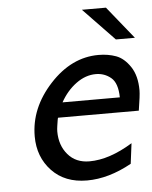

<svg xmlns="http://www.w3.org/2000/svg" viewBox="-50 -710 604 761"><g transform="rotate(-5 252.0 -330.0)"><path d="M74.2 -184.1Q74.2 -296.9 160.2 -390.4Q246.1 -483.9 354 -483.9Q392.1 -483.9 423.6 -472.4Q455.1 -460.9 479.5 -424.6Q503.9 -388.2 503.9 -330.1Q503.9 -310.1 494.1 -250H172.9Q171.9 -249 170.4 -240Q168.9 -231 167 -218Q165 -205.1 165 -195.8Q165 -140.6 196.5 -103.8Q228 -66.9 282.2 -66.9Q361.3 -66.9 454.1 -124L443.8 -43Q352.1 7.8 266.1 7.8Q178.2 7.8 126.2 -47.1Q74.2 -102.1 74.2 -184.1ZM195.8 -309.1H423.8Q422.9 -366.2 397 -387.7Q371.1 -409.2 336.9 -409.2Q295.9 -409.2 258.3 -381.6Q220.7 -354 195.8 -309.1ZM304.2 -668H399.9L503.9 -539.1H428.2Z"/></g></svg>

Font: CMU Bright
Style: SemiBoldOblique
Weight: 600
Italic angle: -12°
Version: Version 0.7.0